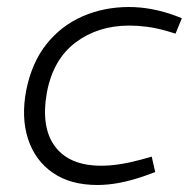

<svg xmlns="http://www.w3.org/2000/svg" viewBox="-20 -521 539 548"><path d="M258 7Q181 7 130.5 -28Q80 -63 60 -124.5Q40 -186 55 -264Q71 -343 113 -395.5Q155 -448 216 -474.5Q277 -501 348 -501Q381 -501 415 -494.5Q449 -488 481 -476L499 -469L481 -425L458 -432Q427 -441 400 -444.5Q373 -448 349 -448Q260 -448 196 -400Q132 -352 114 -258Q96 -158 137 -103Q178 -48 269 -48Q318 -48 381 -65L413 -74L423 -30L393 -19Q356 -6 322.5 0.5Q289 7 258 7Z"/></svg>

Font: REM ExtraLight
Style: Italic
Weight: 250
Italic angle: -11°
Designer: Octavio Pardo
Foundry: Ashler Design
Version: Version 1.005;gftools[0.9.28]